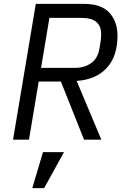

<svg xmlns="http://www.w3.org/2000/svg" viewBox="-20 -718 640 987"><path d="M129 0H47L164 -698H413Q501 -698 542.5 -652.5Q584 -607 584 -534Q584 -429 529 -369Q474 -309 374 -302L501 0H412L293 -299H179ZM363 -369Q414 -369 448.5 -393.5Q483 -418 491 -468L497 -504Q500 -522 500 -543Q500 -585 474.5 -605.5Q449 -626 403 -626H234L191 -369ZM201 64H309L207 249H146Z"/></svg>

Font: IBM Plex Mono
Style: Italic
Weight: 400
Italic angle: -9°
Monospace: yes
Designer: Mike Abbink, Paul van der Laan, Pieter van Rosmalen
Foundry: Bold Monday
Version: Version 2.3